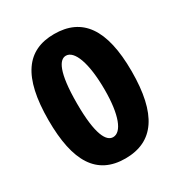

<svg xmlns="http://www.w3.org/2000/svg" viewBox="-163 -789 864 919"><g transform="rotate(-30 269.0 -329.5)"><path d="M266 14C423 14 500 -98 500 -333C500 -568 421 -673 267 -673C116 -673 38 -569 38 -329C38 -100 109 14 266 14ZM266 -104C229 -104 196 -157 196 -330C196 -506 229 -555 264 -555C310 -555 344 -472 344 -320C344 -183 313 -104 266 -104Z"/></g></svg>

Font: Bricolage Grotesque 10pt Condensed ExtraBold
Style: Regular
Weight: 800
Width: 3
Designer: Mathieu Triay
Foundry: Atelier Triay
Version: Version 1.000;gftools[0.9.29]